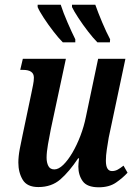

<svg xmlns="http://www.w3.org/2000/svg" viewBox="-20 -786 573 816"><path d="M400 10Q350 10 331.5 -16Q313 -42 313 -78Q313 -90 316 -113H312Q274 -56 236.5 -23.5Q199 9 143 9Q95 9 76.5 -22Q58 -53 58 -95Q58 -121 64 -153Q70 -185 76 -212L113 -388Q117 -408 120.5 -425Q124 -442 124 -456Q124 -489 78 -489H66L77 -536H260L196 -237Q190 -207 184 -173Q178 -139 178 -116Q178 -95 185.5 -80.5Q193 -66 211 -66Q229 -66 249 -85.5Q269 -105 288 -137.5Q307 -170 322 -209.5Q337 -249 345 -289L397 -536H513L442 -201Q438 -177 434 -151Q430 -125 430 -103Q430 -59 456 -59Q469 -59 480 -65Q491 -71 505 -82L522 -52Q502 -30 473 -10Q444 10 400 10ZM394 -606Q376 -624 354 -652.5Q332 -681 313 -710Q294 -739 286 -756V-766H385Q397 -732 414.5 -690.5Q432 -649 448 -619L447 -606ZM247 -606Q229 -624 207 -652.5Q185 -681 166 -710Q147 -739 140 -756V-766H238Q249 -732 267 -690.5Q285 -649 300 -619V-606Z"/></svg>

Font: Noto Serif ExtraCondensed SemiBold
Style: Italic
Weight: 600
Width: 2
Italic angle: -12°
Designer: Monotype Design Team
Foundry: Monotype Imaging Inc.
Version: Version 2.013